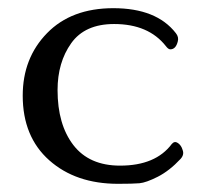

<svg xmlns="http://www.w3.org/2000/svg" viewBox="-20 -447 504 474"><path d="M404.3 -91.8Q411.1 -99.6 419.4 -93.8Q427.7 -87.9 430.7 -77.1Q435.5 -65.4 425.8 -54.7Q398.4 -25.4 369.6 -10.7Q340.8 3.9 324.2 5.4Q307.6 6.8 271.5 6.8Q167 6.8 101.6 -51.3Q36.1 -109.4 36.1 -210.9Q36.1 -303.7 96.2 -365.2Q156.2 -426.8 259.8 -426.8Q366.2 -426.8 414.1 -365.2Q421.9 -355.5 418.9 -344.7Q414.1 -325.2 400.4 -325.2Q395.5 -325.2 389.6 -333Q346.7 -387.7 261.7 -387.7Q189.5 -387.7 155.8 -340.3Q122.1 -293 122.1 -224.6Q122.1 -139.6 161.1 -88.9Q200.2 -38.1 276.4 -38.1Q364.3 -38.1 404.3 -91.8Z"/></svg>

Font: Crimson Text
Style: Regular
Weight: 400
Version: Version 0.13